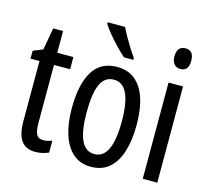

<svg xmlns="http://www.w3.org/2000/svg" viewBox="-109 -896 1134 1035"><g transform="rotate(15 457.5 -378.0)"><path d="M197 -62Q209 -62 221 -65Q233 -68 245 -72V-6Q229 1 211 5.5Q193 10 170 10Q117 10 92 -25.5Q67 -61 67 -133V-469H17V-513L71 -535L93 -658H148V-537H238V-469H148V-143Q148 -103 158 -82.5Q168 -62 197 -62Z M662 -269Q662 -186 642.5 -123Q623 -60 583 -25Q543 10 480 10Q421 10 381 -25Q341 -60 321 -122.5Q301 -185 301 -269Q301 -402 345 -474.5Q389 -547 482 -547Q568 -547 615 -476.5Q662 -406 662 -269ZM384 -269Q384 -166 407.5 -113.5Q431 -61 482 -61Q580 -61 580 -269Q580 -476 482 -476Q430 -476 407 -424.5Q384 -373 384 -269ZM465 -766Q476 -743 491.5 -715.5Q507 -688 523.5 -662Q540 -636 554 -617V-606H502Q482 -623 455.5 -650.5Q429 -678 405 -707Q381 -736 368 -757V-766Z M811 -739Q857 -739 857 -681Q857 -624 811 -624Q789 -624 776 -639Q763 -654 763 -681Q763 -739 811 -739ZM850 -537V0H769V-537Z"/></g></svg>

Font: Noto Sans Lao UI ExtCond
Style: Regular
Weight: 400
Width: 2
Designer: Monotype Design Team
Foundry: Monotype Imaging Inc.
Version: Version 2.000; ttfautohint (v1.8.4.7-5d5b)